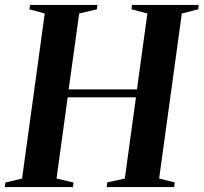

<svg xmlns="http://www.w3.org/2000/svg" viewBox="-30 -763 830 783"><path d="M-10.5 0 -8 -18.5 60 -35 152.5 -708 90 -725 92.5 -743H367.5L365 -725L293 -708L250 -398.5H528.5L571 -708L506 -725L508.5 -743H780L778.5 -725L711.5 -708L619 -35L683 -19L680 0H405L407.5 -19L479 -35L524.5 -366H246L200.5 -35L270 -18.5L267 0Z"/></svg>

Font: Merriweather 144pt SemiBold
Style: Italic
Weight: 600
Italic angle: -7.8°
Version: Version 2.101